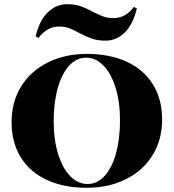

<svg xmlns="http://www.w3.org/2000/svg" viewBox="-20 -878 825 912"><path d="M750 -310Q750 -214 704.5 -140.5Q659 -67 577.5 -26.5Q496 14 392 14Q285 14 204.5 -22.5Q124 -59 79.5 -129.5Q35 -200 35 -298Q35 -394 80.5 -467.5Q126 -541 207.5 -581.5Q289 -622 393 -622Q500 -622 580.5 -585.5Q661 -549 705.5 -478.5Q750 -408 750 -310ZM235 -302Q235 -213 256.5 -145Q278 -77 314.5 -40.5Q351 -4 396 -4Q442 -4 477 -42.5Q512 -81 531 -149.5Q550 -218 550 -306Q550 -395 528.5 -463Q507 -531 470.5 -567.5Q434 -604 389 -604Q343 -604 308 -565.5Q273 -527 254 -458.5Q235 -390 235 -302ZM421 -822Q453 -806 472.5 -799Q492 -792 519 -792Q576 -792 616 -845L630 -838Q611 -760 571.5 -722.5Q532 -685 482 -685Q444 -685 418 -694Q392 -703 357 -721Q328 -737 307.5 -744.5Q287 -752 260 -752Q204 -752 163 -698L149 -705Q168 -783 208 -820.5Q248 -858 298 -858Q336 -858 363 -848.5Q390 -839 421 -822Z"/></svg>

Font: Playfair Display SC Black
Style: Regular
Weight: 900
Designer: Claus Eggers Sørensen
Foundry: Claus Eggers Sørensen
Version: Version 1.200; ttfautohint (v1.6)